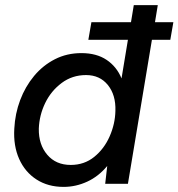

<svg xmlns="http://www.w3.org/2000/svg" viewBox="-20 -720 699 752"><path d="M229 12Q168 12 123 -17Q78 -46 55 -97.5Q32 -149 36 -216Q39 -275 59 -328Q79 -381 113.5 -422.5Q148 -464 195 -488Q242 -512 299 -512Q358 -512 397.5 -485.5Q437 -459 456 -413L481 -564H326L338 -633H493L504 -700H598L587 -633H659L647 -564H575L481 0H392L400 -70Q366 -29 321.5 -8.5Q277 12 229 12ZM257 -74Q310 -74 349 -105.5Q388 -137 409.5 -186Q431 -235 432 -286Q434 -348 402.5 -387Q371 -426 317 -426Q263 -426 221.5 -395Q180 -364 157 -316.5Q134 -269 132 -216Q131 -154 165 -114Q199 -74 257 -74Z"/></svg>

Font: Figtree Medium
Style: Italic
Weight: 500
Italic angle: -9.5°
Foundry: Erik Kennedy
Version: Version 2.001; ttfautohint (v1.8.4.7-5d5b);gftools[0.9.27]